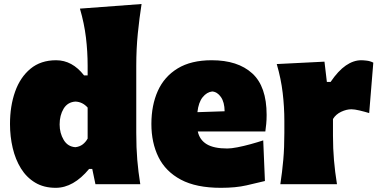

<svg xmlns="http://www.w3.org/2000/svg" viewBox="-20 -899 1855 937"><path d="M252 17.6Q193.8 17.6 151.6 -7.8Q109.4 -33.2 82.3 -76.9Q55.2 -120.6 42 -176.8Q28.8 -232.9 28.8 -293.9Q28.8 -381.3 53.7 -451.7Q78.6 -522 128.7 -563.5Q178.7 -605 253.9 -605Q332.5 -605 390.1 -531.2H407.7V-577.6Q407.7 -647.5 399.4 -716.1Q391.1 -784.7 370.1 -856.9L670.9 -879.4Q660.2 -811.5 652.6 -736.1Q645 -660.6 645 -577.6V-250.5Q645 -177.2 649.9 -119.1Q654.8 -61 664.6 0H445.8L430.2 -74.7H415Q338.4 17.6 252 17.6ZM348.1 -180.7Q368.7 -183.1 383.3 -194.1Q397.9 -205.1 407.7 -222.7V-374Q382.8 -401.9 348.1 -403.3Q310.1 -400.9 290.5 -368.7Q271 -336.4 271 -291.5Q271 -249.5 290.8 -216.3Q310.5 -183.1 348.1 -180.7Z M1058.1 17.6Q937.5 17.6 862.8 -22.2Q788.1 -62 753.4 -132.3Q718.8 -202.6 718.8 -293.9Q718.8 -385.3 750.2 -455.3Q781.7 -525.4 847.2 -565.2Q912.6 -605 1013.2 -605Q1140.6 -605 1210.9 -541Q1281.2 -477.1 1281.2 -338.4Q1281.2 -313.5 1279.3 -294.7Q1277.3 -275.9 1274.9 -257.3H945.3Q954.1 -216.3 988.8 -195.3Q1023.4 -174.3 1089.4 -174.3Q1108.4 -174.3 1138.7 -180.2Q1168.9 -186 1202.6 -195.3Q1236.3 -204.6 1264.6 -213.9L1272.9 -15.6Q1234.9 -6.3 1182.9 5.6Q1130.9 17.6 1058.1 17.6ZM1076.2 -356Q1075.7 -400.4 1058.1 -425.5Q1040.5 -450.7 1015.6 -452.6Q989.3 -449.7 969 -424.6Q948.7 -399.4 943.4 -351.6Z M1348.1 0Q1357.4 -61 1362.5 -119.1Q1367.7 -177.2 1367.7 -250.5V-308.6Q1367.7 -377 1359.6 -445.6Q1351.6 -514.2 1330.6 -586.4L1563.5 -598.1L1575.2 -499H1593.3Q1630.4 -553.7 1667.7 -579.3Q1705.1 -605 1742.7 -605Q1753.4 -605 1770 -603Q1786.6 -601.1 1801.8 -593.3L1781.7 -347.2Q1759.3 -354 1734.6 -359.9Q1710 -365.7 1694.8 -365.7Q1670.9 -365.7 1645 -353.5Q1619.1 -341.3 1605 -318.4V-236.8Q1605 -173.8 1609.9 -117.4Q1614.7 -61 1624.5 0Z"/></svg>

Font: Pinar-DS1-FD Black
Style: Regular
Weight: 900
Designer: Amin Abedi
Version: Version 2.000